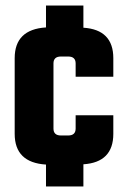

<svg xmlns="http://www.w3.org/2000/svg" viewBox="-20 -594 453 693"><path d="M389 -317H253V-365Q253 -390 226 -390H200Q173 -390 173 -365V-130Q173 -105 200 -105H226Q253 -105 253 -130V-178H389V-111Q389 -8 281 -1V79H146V0Q33 -7 33 -111V-384Q33 -488 146 -495V-574H281V-494Q389 -487 389 -384Z"/></svg>

Font: Teko Semibold
Style: Regular
Weight: 600
Designer: Manushi Parikh, Jonny Pinhorn
Foundry: Indian Type Foundry
Version: Version 1.105;PS 1.0;hotconv 1.0.78;makeotf.lib2.5.61930; tt